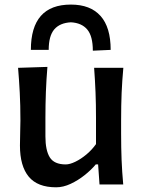

<svg xmlns="http://www.w3.org/2000/svg" viewBox="-20 -786 608 818"><path d="M219 12Q140 12 102.5 -33.2Q65 -78.5 65 -166Q65 -198.5 66 -222.8Q67 -247 67 -272Q67 -338.5 64.2 -390.8Q61.5 -443 57 -497L182 -501Q177.5 -446.5 175.5 -394Q173.5 -341.5 173.5 -284V-205Q173.5 -145.5 192.2 -115.5Q211 -85.5 260 -85.5Q277.5 -85.5 301.2 -97Q325 -108.5 348.5 -128.2Q372 -148 389 -172V-284Q389 -341.5 387 -392.2Q385 -443 381 -497H505.5Q500.5 -443 498.2 -390.8Q496 -338.5 496 -272V-218Q496 -156 498 -105.2Q500 -54.5 505 0H404L398 -85.5H388Q368.5 -62 340.5 -39.8Q312.5 -17.5 281 -2.8Q249.5 12 219 12ZM375.5 -570Q375.5 -632 351.8 -660.2Q328 -688.5 282 -691Q235 -688.5 211.2 -660.8Q187.5 -633 187.5 -573.5H111.5Q111.5 -766.5 282 -766.5Q365 -766.5 408.2 -718.2Q451.5 -670 451.5 -573.5Z"/></svg>

Font: Commissioner Flair Medium
Style: Regular
Weight: 500
Designer: Kostas Bartsokas
Foundry: Kostas Bartsokas
Version: Version 1.000; ttfautohint (v1.8.3)